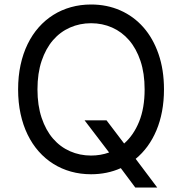

<svg xmlns="http://www.w3.org/2000/svg" viewBox="-20 -757 801 845"><path d="M701.7 -363.6Q701.7 -312.5 693.2 -267.2Q684.7 -221.9 668.5 -183.4Q652.3 -144.9 629.3 -113.3Q606.2 -81.7 577.1 -57.9L671.9 68.2H575.3L511.7 -17Q451.7 9.9 380.7 9.9Q334.2 9.9 292.3 -1.8Q250.4 -13.5 214.7 -35.9Q179 -58.2 150.4 -90.6Q121.8 -122.9 101.6 -164.4Q81.3 -206 70.5 -256Q59.7 -306.1 59.7 -363.6Q59.7 -421.2 70.5 -471.2Q81.3 -521.3 101.6 -562.9Q121.8 -604.4 150.4 -636.7Q179 -669 214.7 -691.4Q250.4 -713.8 292.3 -725.5Q334.2 -737.2 380.7 -737.2Q450.6 -737.2 509.4 -711.3Q568.2 -685.4 611 -636.9Q653.8 -588.4 677.7 -519.2Q701.7 -449.9 701.7 -363.6ZM448.9 -227.3 526.3 -125.4Q567.8 -161.6 592.2 -221.4Q616.5 -281.2 616.5 -363.6Q616.5 -434.7 598.2 -489Q579.9 -543.3 548.1 -580.1Q516.3 -616.8 473.4 -635.8Q430.4 -654.8 380.7 -654.8Q331.3 -654.8 288.2 -635.8Q245 -616.8 213.2 -580.1Q181.5 -543.3 163.2 -489Q144.9 -434.7 144.9 -363.6Q144.9 -293 163.2 -238.5Q181.5 -183.9 213.2 -147.2Q245 -110.4 288.2 -91.4Q331.3 -72.4 380.7 -72.4Q422.6 -72.4 460.2 -85.9L352.3 -227.3Z"/></svg>

Font: Fast_Sans
Style: Regular
Weight: 400
Designer: Rasmus Andersson
Foundry: rsms
Version: Version 3.018;git-588b23468